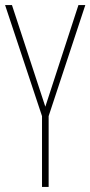

<svg xmlns="http://www.w3.org/2000/svg" viewBox="-20 -734 355 754"><path d="M158 -315 27 -714H0L145 -278V0H171V-278L315 -714H288Z"/></svg>

Font: Noto Sans Devanagari UI ExtraCondensed Thin
Style: Regular
Weight: 100
Width: 2
Designer: Jelle Bosma - Monotype Design Team
Foundry: Monotype Imaging Inc.
Version: Version 2.004